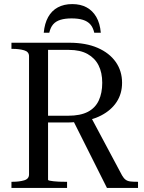

<svg xmlns="http://www.w3.org/2000/svg" viewBox="-20 -919 705 939"><path d="M333 -899Q293 -899 263 -883Q233 -867 215.5 -835.5Q198 -804 194 -759H221Q227 -785 240 -800Q253 -815 275.5 -822Q298 -829 330 -829Q363 -829 385.5 -822Q408 -815 421.5 -800Q435 -785 441 -759H473Q469 -805 451 -836Q433 -867 403.5 -883Q374 -899 333 -899ZM338 -329 503 0H655V-30H652Q632 -30 618 -31.5Q604 -33 594.5 -40Q585 -47 577 -61L426 -344ZM215 -40V-675H317Q372 -675 408 -655Q444 -635 462 -599.5Q480 -564 480 -514Q480 -464 463 -427.5Q446 -391 409.5 -372Q373 -353 313 -353H195V-320H312Q320 -320 328 -320.5Q336 -321 344 -321.5Q352 -322 359 -322Q426 -329 475 -354.5Q524 -380 550.5 -420.5Q577 -461 577 -514Q577 -572 546 -616Q515 -660 457.5 -685Q400 -710 319 -710H36V-680H42Q74 -680 98 -673Q122 -666 122 -644V-66Q122 -44 98 -37Q74 -30 42 -30H36V0H308V-30H297Q283 -30 268.5 -30.5Q254 -31 242 -32.5Q230 -34 222.5 -35.5Q215 -37 215 -40Z"/></svg>

Font: Roboto Serif 144pt
Style: Regular
Weight: 400
Version: Version 1.008